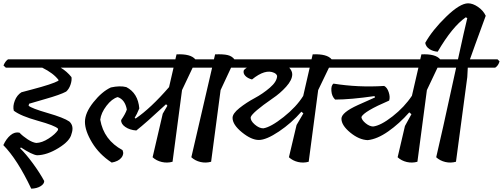

<svg xmlns="http://www.w3.org/2000/svg" viewBox="-21 -978 3025 1155"><path d="M606 -621 618 -609Q611 -583 592 -571H344Q382 -548 409 -514Q412 -494 403 -468Q394 -442 377 -427Q342 -408 250 -382Q158 -356 154 -354L151 -342Q169 -326 266 -298Q363 -270 396 -247Q426 -220 409 -172Q400 -130 331 -87.5Q262 -45 202 -44Q172 -47 105 -91L100 -86Q135 -52 176.5 4.5Q218 61 245 111Q245 129 222.5 142.5Q200 156 167 157Q83 -20 -1 -105Q17 -144 42.5 -165Q68 -186 96 -180Q116 -159 145 -140Q174 -121 197 -118Q232 -119 272 -145Q312 -171 328 -196V-204Q309 -223 206.5 -251.5Q104 -280 62 -312Q55 -339 68 -372.5Q81 -406 108 -423Q119 -426 172 -440Q294 -472 330 -492L331 -497Q300 -538 233 -571H14L0 -584Q10 -609 27 -621Z M646 -452Q701 -464 739 -454Q809 -418 817 -326Q802 -289 789 -269L795 -265Q886 -327 996 -454L1023 -571H478L464 -584Q474 -609 491 -621H1034L1041 -651Q1126 -655 1154 -621H1267L1279 -609Q1272 -583 1253 -571H1138L1074 -436L1017 -5Q985 4 952.5 -3.5Q920 -11 897 -32L958 -294L986 -342L978 -351Q853 -235 799 -193Q759 -196 732.5 -214.5Q706 -233 708 -256Q734 -294 742 -319Q731 -379 687 -394Q652 -384 619.5 -341.5Q587 -299 582 -258Q603 -136 716 -75Q727 -51 709 -29Q691 -7 651 0Q576 -49 533 -120Q490 -191 490 -245Q490 -299 541 -363Q592 -427 646 -452Z M1499 -621 1511 -609Q1504 -583 1485 -571H1369L1306 -436L1249 -5Q1217 4 1185 -3.5Q1153 -11 1130 -32L1255 -571H1138L1125 -584Q1135 -610 1152 -621H1266L1273 -651Q1323 -653 1349 -646.5Q1375 -640 1389 -621Z M1378 -269Q1378 -295 1419.5 -328Q1461 -361 1510.5 -387.5Q1560 -414 1602.5 -450.5Q1645 -487 1646 -521Q1643 -533 1628 -540Q1575 -565 1495 -500Q1468 -507 1454 -522.5Q1440 -538 1446 -556Q1453 -564 1464 -571H1371L1357 -584Q1367 -609 1385 -621H1853L1860 -651Q1946 -655 1974 -621H2087L2099 -609Q2092 -583 2073 -571H1958L1893 -436L1836 -5Q1804 4 1772 -3.5Q1740 -11 1717 -32L1763 -226L1804 -296L1792 -306Q1733 -238 1657 -187Q1581 -136 1536 -136Q1491 -136 1434.5 -182Q1378 -228 1378 -269ZM1737 -531Q1737 -497 1700.5 -456.5Q1664 -416 1619 -386Q1496 -301 1487 -273Q1485 -252 1511.5 -229Q1538 -206 1563 -206Q1608 -213 1685 -274Q1762 -335 1803 -401L1842 -571H1719Q1737 -551 1737 -531Z M2033 -264Q2033 -301 2132 -346Q2155 -357 2187 -370.5Q2219 -384 2235 -392L2232 -400Q2087 -379 1995 -379Q1975 -398 1972.5 -431Q1970 -464 1985 -475Q2134 -451 2290 -461Q2308 -452 2317.5 -423Q2327 -394 2320 -373Q2168 -308 2153 -274Q2155 -256 2178 -237Q2201 -218 2223 -217Q2269 -222 2340.5 -278Q2412 -334 2457 -402L2496 -571H1954L1941 -584Q1951 -610 1968 -621H2507L2514 -651Q2599 -655 2627 -621H2740L2752 -609Q2745 -583 2726 -571H2611L2547 -436L2490 -5Q2458 4 2426 -3.5Q2394 -11 2371 -32L2415 -220L2454 -291L2441 -302Q2381 -234 2314.5 -187.5Q2248 -141 2191 -135Q2139 -137 2086 -180.5Q2033 -224 2033 -264Z M2795 -958Q2823 -958 2854.5 -936.5Q2886 -915 2901 -883Q2822 -668 2806 -621H2972L2984 -609Q2977 -583 2958 -571H2793L2790 -514L2722 -5Q2690 4 2658 -3.5Q2626 -11 2603 -32Q2628 -135 2723 -571H2611L2598 -584Q2608 -610 2625 -621H2734Q2774 -805 2790 -869L2781 -874Q2700 -818 2612 -667Q2583 -669 2562 -683Q2541 -697 2537 -720Q2580 -797 2663 -877.5Q2746 -958 2795 -958Z"/></svg>

Font: Tillana Medium
Style: Regular
Weight: 500
Designer: Lipi Raval (Devanagari, Latin), Jonny Pinhorn (Latin)
Foundry: Indian Type Foundry
Version: Version 2.003;PS 1.0;hotconv 1.0.79;makeotf.lib2.5.61930; tt